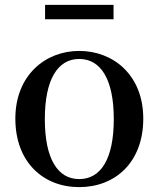

<svg xmlns="http://www.w3.org/2000/svg" viewBox="-20 -752 652 788"><path d="M305 16C452 16 568 -85 568 -265C568 -444 445 -543 305 -543C166 -543 43 -443 43 -265C43 -86 158 16 305 16ZM305 -17C217 -17 164 -100 164 -263C164 -426 217 -510 305 -510C394 -510 447 -426 447 -263C447 -100 394 -17 305 -17ZM165 -673H446V-732H165Z"/></svg>

Font: Noto Serif CJK HK SemiBold
Style: Regular
Weight: 600
Designer: Ryoko NISHIZUKA 西塚涼子 (kana & ideographs); Frank Grießhammer (Latin, Greek & Cyrillic); Wenlong ZHANG 张文龙 (bopomofo); San
Foundry: Adobe
Version: Version 2.001;hotconv 1.1.0;makeotfexe 2.6.0